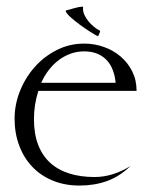

<svg xmlns="http://www.w3.org/2000/svg" viewBox="-20 -560 465 591"><path d="M98.1 -280.3Q91.3 -259.3 87.9 -237.3Q84.5 -215.3 84.5 -193.4Q84.5 -148.4 97.2 -115Q109.9 -81.5 134 -59.3Q158.2 -37.1 192.9 -26.1Q227.5 -15.1 271 -15.1Q300.3 -15.1 328.4 -24.2Q356.4 -33.2 381.3 -48.8Q348.1 -16.6 309.3 -2.7Q270.5 11.2 224.6 11.2Q179.2 11.2 142.1 -4.2Q105 -19.5 79.1 -46.9Q53.2 -74.2 39.1 -112.1Q24.9 -149.9 24.9 -194.8Q24.9 -238.3 41.5 -279.8Q58.1 -321.3 86.9 -353.8Q115.7 -386.2 154.8 -406Q193.8 -425.8 239.3 -425.8Q270.5 -425.8 299.6 -415.5Q328.6 -405.3 351.1 -386.2Q373.5 -367.2 387 -340.3Q400.4 -313.5 400.4 -280.3ZM335.9 -305.2Q334 -326.7 327.1 -344.5Q320.3 -362.3 308.3 -375Q296.4 -387.7 279.1 -394.8Q261.7 -401.9 239.3 -401.9Q216.3 -401.9 196 -394.3Q175.8 -386.7 158.9 -373.5Q142.1 -360.4 128.9 -342.8Q115.7 -325.2 106.9 -305.2ZM235.8 -538.6Q235.8 -537.6 235.6 -536.1Q235.4 -534.7 235.4 -533.7Q235.4 -523.9 240.2 -513.4Q245.1 -502.9 252.7 -493.9Q260.3 -484.9 269.5 -477.3Q278.8 -469.7 287.1 -465.8L288.1 -464.4V-462.4L282.7 -449.7L281.2 -448.7Q273.9 -451.7 258.3 -461.7Q242.7 -471.7 226.3 -483.6Q210 -495.6 197 -507.3Q184.1 -519 182.1 -525.9L183.1 -527.8Q195.3 -530.8 209 -534.9Q222.7 -539.1 234.9 -539.6Z"/></svg>

Font: CAT Linz
Style: Regular
Weight: 400
Designer: Peter Wiegel
Foundry: Peter Wiegel
Version: Version 1.08